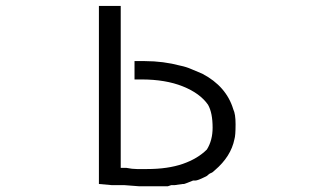

<svg xmlns="http://www.w3.org/2000/svg" viewBox="-20 -614 1142 653"><path d="M390.6 -593.8V-43H402.3H410.2Q429.7 -39.1 445.3 -39.1Q460.9 -39.1 480.5 -39.1Q550.8 -39.1 601.6 -56.6Q652.3 -74.2 683.6 -105.5Q703.1 -136.7 703.1 -179.7Q703.1 -230.5 687.5 -257.8Q660.2 -296.9 601.6 -320.3Q543 -343.8 460.9 -343.8H437.5V-406.2H472.7Q535.2 -406.2 593.8 -390.6Q613.3 -386.7 630.9 -378.9Q648.4 -371.1 668 -363.3Q750 -320.3 773.4 -242.2Q781.2 -226.6 781.2 -191.4Q781.2 -152.3 777.3 -140.6Q765.6 -82 710.9 -35.2Q703.1 -27.3 697.3 -25.4Q691.4 -23.4 683.6 -15.6L675.8 -11.7Q652.3 0 644.5 0H636.7Q636.7 0 617.2 7.8L605.5 11.7H601.6L574.2 15.6H562.5L550.8 19.5H507.8H453.1L402.3 15.6H390.6H378.9H359.4L316.4 11.7V-593.8Z"/></svg>

Font: 和音 by 宁静之雨，公众号njzyshare
Style: Regular
Weight: 400
Designer: Steve Matteson
Foundry: Ascender Corporation
Version: Version 6.00;June 8, 2018;FontCreator 11.0.0.2388 32-bit